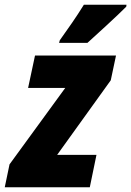

<svg xmlns="http://www.w3.org/2000/svg" viewBox="-62 -786 551 806"><path d="M186 -606H305C332 -630 438 -727 468 -758L469 -766H290C258 -714 224 -666 189 -617ZM-42 0H315L343 -136H178L403 -449L425 -553H85L56 -417H212L-22 -96Z"/></svg>

Font: Noto Sans UI Condensed Black
Style: Italic
Weight: 900
Width: 3
Italic angle: -192°
Designer: Monotype Design Team
Foundry: Monotype Imaging Inc.
Version: Version 1.901